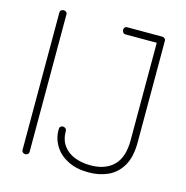

<svg xmlns="http://www.w3.org/2000/svg" viewBox="-108 -833 914 942"><g transform="rotate(15 349.0 -362.5)"><path d="M101 0Q94 0 88.5 -4.5Q83 -9 83 -18V-714Q83 -723 88.5 -727Q94 -731 101 -731Q108 -731 113.5 -727Q119 -723 119 -714V-18Q119 -9 113.5 -4.5Q108 0 101 0ZM424 6Q363 6 319 -16Q275 -38 251.5 -75.5Q228 -113 228 -159Q228 -170 233 -174.5Q238 -179 245 -179Q252 -179 258 -174.5Q264 -170 264 -161Q264 -117 285.5 -87.5Q307 -58 343.5 -44Q380 -30 424 -30Q499 -30 541 -71.5Q583 -113 583 -200V-695H424Q416 -695 411.5 -701Q407 -707 407 -714Q407 -720 411 -725.5Q415 -731 424 -731H601Q608 -731 613.5 -726.5Q619 -722 619 -713V-200Q619 -125 593 -80Q567 -35 523 -14.5Q479 6 424 6Z"/></g></svg>

Font: Dosis ExtraLight ExtraLight
Style: Regular
Weight: 250
Version: Version 3.001; ttfautohint (v1.8.2)